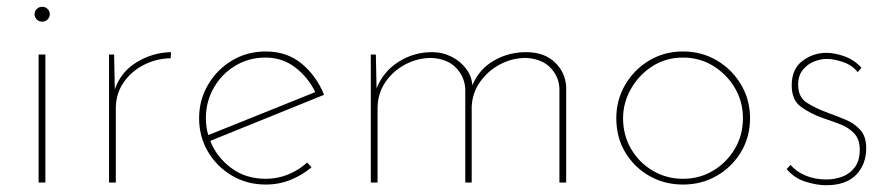

<svg xmlns="http://www.w3.org/2000/svg" viewBox="-20 -539 2633 567"><path d="M94 -378H114V0H94ZM82 -497Q82 -506 88.5 -512.5Q95 -519 105 -519Q114 -519 120.5 -512.5Q127 -506 127 -497Q127 -488 120.5 -481.5Q114 -475 105 -475Q95 -475 88.5 -481.5Q82 -488 82 -497Z M317 -378 319 -275Q337 -327 384 -355.5Q431 -384 485 -385L484 -367Q440 -366 403 -346.5Q366 -327 344 -294Q322 -261 322 -218V0H302V-378Z M765 6Q710 6 665.5 -20Q621 -46 594.5 -90.5Q568 -135 568 -190Q568 -244 594.5 -289Q621 -334 665.5 -360.5Q710 -387 765 -387Q828 -387 871.5 -350.5Q915 -314 937 -259L601 -123Q619 -76 662 -43.5Q705 -11 765 -11Q800 -11 831.5 -24Q863 -37 887 -59L900 -45Q873 -22 838.5 -8Q804 6 765 6ZM588 -190Q588 -164 595 -140L911 -267Q891 -309 853 -339Q815 -369 764 -369Q715 -369 675 -345Q635 -321 611.5 -280Q588 -239 588 -190Z M1090 -378 1092 -278Q1112 -328 1157 -356.5Q1202 -385 1256 -385Q1287 -385 1313.5 -371.5Q1340 -358 1356.5 -336Q1373 -314 1375 -287Q1395 -335 1438.5 -360Q1482 -385 1534 -385Q1587 -385 1618.5 -355Q1650 -325 1652 -282V0H1632V-277Q1631 -312 1606 -338.5Q1581 -365 1534 -368Q1493 -368 1457 -349Q1421 -330 1398 -297.5Q1375 -265 1373 -225V0H1354V-277Q1352 -312 1327 -338.5Q1302 -365 1255 -368Q1213 -368 1176.5 -348.5Q1140 -329 1117.5 -295.5Q1095 -262 1095 -219V0H1075V-378Z M1800 -190Q1800 -244 1826.5 -289Q1853 -334 1897.5 -360.5Q1942 -387 1997 -387Q2052 -387 2097 -360.5Q2142 -334 2168.5 -289Q2195 -244 2195 -190Q2195 -135 2168.5 -90.5Q2142 -46 2097 -20Q2052 6 1997 6Q1942 6 1897.5 -19.5Q1853 -45 1826.5 -89Q1800 -133 1800 -190ZM1820 -190Q1820 -140 1843.5 -99.5Q1867 -59 1907.5 -35Q1948 -11 1997 -11Q2046 -11 2086 -35Q2126 -59 2150 -99.5Q2174 -140 2174 -190Q2174 -239 2150 -279.5Q2126 -320 2086 -344.5Q2046 -369 1997 -369Q1946 -369 1906 -343Q1866 -317 1843 -276Q1820 -235 1820 -190Z M2420 8Q2392 8 2358.5 -2.5Q2325 -13 2303 -40L2315 -52Q2330 -33 2358 -21Q2386 -9 2420 -9Q2444 -9 2466.5 -17Q2489 -25 2504 -44.5Q2519 -64 2519 -97Q2519 -127 2503 -144.5Q2487 -162 2462.5 -171.5Q2438 -181 2411 -190Q2374 -203 2346 -223Q2318 -243 2318 -287Q2318 -335 2349.5 -359Q2381 -383 2421 -383Q2444 -383 2473 -373Q2502 -363 2524 -339L2513 -326Q2496 -347 2469 -356Q2442 -365 2422 -365Q2404 -365 2384.5 -357.5Q2365 -350 2351 -333Q2337 -316 2337 -289Q2337 -252 2363 -235.5Q2389 -219 2422 -207Q2449 -197 2476 -186Q2503 -175 2520.5 -155.5Q2538 -136 2538 -102Q2538 -53 2508 -22.5Q2478 8 2420 8Z"/></svg>

Font: Synthetic Thin
Style: Regular
Weight: 100
Designer: Santiago Orozco
Foundry: Typemade
Version: Version 2.000; ttfautohint (v1.8.4.7-5d5b)